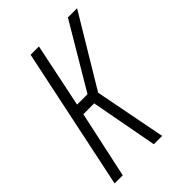

<svg xmlns="http://www.w3.org/2000/svg" viewBox="-161 -580 651 651"><g transform="rotate(-45 164.0 -255.0)"><path d="M-1 0 106 -510H146L98 -279H148L285 -510H329L177 -257L227 0H187L142 -241H90L38 0Z"/></g></svg>

Font: Saira Ultra Condensed ExLight
Style: Italic
Weight: 200
Width: 1
Italic angle: -12°
Designer: Hector Gatti with collaboration of the Omnibus-Type team
Foundry: Omnibus-Type
Version: Version 1.001; ttfautohint (v1.8)